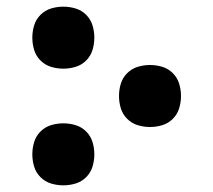

<svg xmlns="http://www.w3.org/2000/svg" viewBox="-20 -548 640 576"><path d="M170 -342Q151 -342 133 -347.5Q115 -353 101.5 -366.5Q88 -380 82.5 -398Q77 -416 77 -435Q77 -454 82.5 -472Q88 -490 101.5 -503.5Q115 -517 133 -522.5Q151 -528 170 -528Q189 -528 207 -522.5Q225 -517 238.5 -503.5Q252 -490 257.5 -472Q263 -454 263 -435Q263 -416 257.5 -398Q252 -380 238.5 -366.5Q225 -353 207 -347.5Q189 -342 170 -342ZM430 -167Q411 -167 393 -172.5Q375 -178 361.5 -191.5Q348 -205 342.5 -223Q337 -241 337 -260Q337 -279 342.5 -297Q348 -315 361.5 -328.5Q375 -342 393 -347.5Q411 -353 430 -353Q449 -353 467 -347.5Q485 -342 498.5 -328.5Q512 -315 517.5 -297Q523 -279 523 -260Q523 -241 517.5 -223Q512 -205 498.5 -191.5Q485 -178 467 -172.5Q449 -167 430 -167ZM170 8Q151 8 133 2.5Q115 -3 101.5 -16.5Q88 -30 82.5 -48Q77 -66 77 -85Q77 -104 82.5 -122Q88 -140 101.5 -153.5Q115 -167 133 -172.5Q151 -178 170 -178Q189 -178 207 -172.5Q225 -167 238.5 -153.5Q252 -140 257.5 -122Q263 -104 263 -85Q263 -66 257.5 -48Q252 -30 238.5 -16.5Q225 -3 207 2.5Q189 8 170 8Z"/></svg>

Font: Iosevka HT Extrabold Extended
Style: Regular
Weight: 800
Width: 7
Monospace: yes
Designer: Belleve Invis
Foundry: Belleve Invis
Version: Version 32.3.0; ttfautohint (v1.8.4)